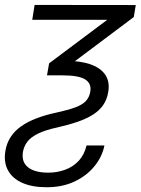

<svg xmlns="http://www.w3.org/2000/svg" viewBox="-39 -560 583 796"><path d="M104.5 -539.6 523.9 -539.1 515.6 -489.3 193.4 -247.6H155.8L164.6 -297.4L405.8 -478H94.7ZM56.2 69.3Q49.3 111.3 77.1 133.5Q105 155.8 161.6 155.8Q197.3 155.8 230.2 144Q263.2 132.3 286.9 107.2Q310.5 82 319.8 43H394Q384.8 89.4 352.8 128.9Q320.8 168.5 270.3 192.4Q219.7 216.3 154.3 216.3Q94.2 216.3 53.2 198Q12.2 179.7 -6.1 145.8Q-24.4 111.8 -16.6 65.4Q-11.2 33.2 5.1 8.1Q21.5 -17.1 48.3 -36.1Q75.2 -55.2 112.1 -69.3Q148.9 -83.5 195.3 -93.3Q243.7 -104 272.9 -114.7Q302.2 -125.5 316.9 -141.1Q331.5 -156.7 335.4 -180.2Q340.8 -213.9 314.2 -230.7Q287.6 -247.6 219.7 -247.6H189L204.1 -308.1H230Q294.4 -308.1 336.9 -293Q379.4 -277.8 398.2 -248.8Q417 -219.7 409.7 -178.7Q404.8 -147.9 389.2 -125Q373.5 -102.1 347.2 -85.2Q320.8 -68.4 283.7 -55.4Q246.6 -42.5 198.7 -31.7Q147.5 -20.5 117.7 -5.6Q87.9 9.3 74 28.1Q60.1 46.9 56.2 69.3Z"/></svg>

Font: Inter 18pt Light
Style: Italic
Weight: 300
Italic angle: -9.3988°
Designer: Rasmus Andersson
Foundry: rsms
Version: Version 4.001;git-66647c0bb